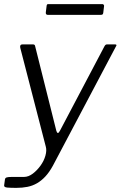

<svg xmlns="http://www.w3.org/2000/svg" viewBox="-35 -745 584 930"><path d="M44 165Q16 165 0 163.5Q-16 162 -15 153L-11 124Q-10 117 -3 114.5Q4 112 22 112H81Q103 112 124 96Q145 80 161.5 57Q178 34 185 9Q192 -16 187 -34L63 -514Q60 -530 74 -530H124Q134 -530 135 -522L238 -111Q241 -101 245.5 -101Q250 -101 256 -113L470 -519Q473 -525 476 -527.5Q479 -530 484 -530H522Q534 -530 526 -519L221 58Q204 89 185 109.5Q166 130 144.5 142.5Q123 155 98 160Q73 165 44 165ZM469 -715 465 -682Q464 -677 461.5 -675Q459 -673 452 -673H196Q191 -673 188.5 -676.5Q186 -680 187 -686L191 -718Q192 -722 193.5 -723.5Q195 -725 198 -725H462Q465 -725 467.5 -721.5Q470 -718 469 -715Z"/></svg>

Font: Libre Franklin Light
Style: Italic
Weight: 300
Italic angle: -8°
Designer: Pablo Impallari, Rodrigo Fuenzalida, Nhung Nguyen
Foundry: Impallari Type
Version: Version 3.000